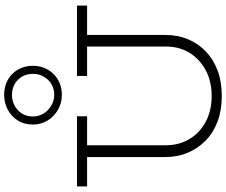

<svg xmlns="http://www.w3.org/2000/svg" viewBox="-102 -976 1092 928"><g transform="rotate(-90 444.0 -512.0)"><path d="M444 14Q375 14 320.5 -6.5Q266 -27 228 -64.5Q190 -102 169.5 -151Q149 -200 149 -258V-660H206V-256Q206 -193 235.5 -143Q265 -93 319 -64Q373 -35 444 -35Q515 -35 569 -64Q623 -93 653 -142.5Q683 -192 683 -255V-660H739V-258Q739 -200 719 -151Q699 -102 660.5 -64.5Q622 -27 567.5 -6.5Q513 14 444 14ZM7 -637V-686H346V-637ZM541 -637V-686H881V-637ZM449 -759Q411 -759 378 -777.5Q345 -796 325.5 -828Q306 -860 306 -899Q306 -941 325.5 -972Q345 -1003 378 -1020.5Q411 -1038 449 -1038Q490 -1038 521.5 -1020.5Q553 -1003 571.5 -971.5Q590 -940 590 -899Q590 -859 571.5 -827Q553 -795 521.5 -777Q490 -759 449 -759ZM449 -796Q494 -796 522.5 -826.5Q551 -857 551 -899Q551 -942 522.5 -971Q494 -1000 449 -1000Q406 -1000 375.5 -971.5Q345 -943 345 -899Q345 -871 359 -848Q373 -825 397 -810.5Q421 -796 449 -796Z"/></g></svg>

Font: BioRhyme Light
Style: Regular
Weight: 300
Designer: Aoife Mooney
Foundry: Aoife Mooney Type
Version: Version 1.600;gftools[0.9.33]